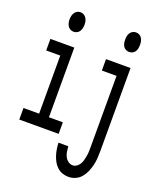

<svg xmlns="http://www.w3.org/2000/svg" viewBox="-171 -832 942 1155"><g transform="rotate(20 300.0 -255.0)"><path d="M141 -608Q130 -608 120 -613Q110 -618 104 -627.5Q98 -637 95.5 -648Q93 -659 93 -670Q93 -681 95.5 -692Q98 -703 104 -712.5Q110 -722 120 -727.5Q130 -733 141 -733Q152 -733 162 -727.5Q172 -722 178 -712.5Q184 -703 186.5 -692Q189 -681 189 -670Q189 -659 186.5 -648Q184 -637 178 -627.5Q172 -618 162 -613Q152 -608 141 -608ZM15 0V-74H115V-446H25V-520H178V-74H267V0ZM496 -608Q485 -608 475 -613Q465 -618 459 -627.5Q453 -637 451 -648Q449 -659 449 -670Q449 -681 451 -692Q453 -703 459 -712.5Q465 -722 475 -727.5Q485 -733 496 -733Q508 -733 518 -727.5Q528 -722 534 -712.5Q540 -703 542 -692Q544 -681 544 -670Q544 -659 542 -648Q540 -637 534 -627.5Q528 -618 518 -613Q508 -608 496 -608ZM410 223Q390 223 371 216.5Q352 210 337 196Q322 182 312.5 164.5Q303 147 297 128Q291 109 288 89.5Q285 70 284 50H347Q348 66 350.5 82.5Q353 99 360 113.5Q367 128 380.5 138.5Q394 149 410 149Q424 149 436 140.5Q448 132 455 120Q462 108 465.5 94Q469 80 471.5 66.5Q474 53 474.5 38.5Q475 24 475 10V-447H381V-520H538V10Q538 33 536.5 56.5Q535 80 529.5 102.5Q524 125 515 146.5Q506 168 491 186Q476 204 454.5 213.5Q433 223 410 223Z"/></g></svg>

Font: Iosevka Fixed Extended
Style: Regular
Weight: 400
Width: 7
Monospace: yes
Designer: Belleve Invis
Foundry: Belleve Invis
Version: Version 24.1.1; ttfautohint (v1.8.4)